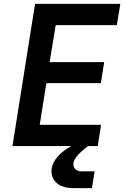

<svg xmlns="http://www.w3.org/2000/svg" viewBox="-20 -750 640 986"><path d="M44 0H346C286 34 252 74 246 113C236 173 278 216 356 216H452L466 130H400C369 130 354 111 357 87C361 66 381 40 420 10L433 0H482L499 -109H184L218 -323H498L515 -431H235L266 -621H580L598 -730H160Z"/></svg>

Font: JetBrains Mono
Style: Bold Italic
Weight: 558
Italic angle: -9°
Monospace: yes
Designer: Philipp Nurullin, Konstantin Bulenkov
Foundry: JetBrains
Version: Version 2.305